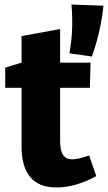

<svg xmlns="http://www.w3.org/2000/svg" viewBox="-20 -813 476 846"><path d="M228 13Q152 13 113.5 -32.5Q75 -78 75 -168V-447L96 -426H3V-515L98 -544L75 -515V-654L245 -685V-515L228 -537H379L376 -426H228L245 -447V-191Q245 -149 258 -130Q271 -111 298 -111Q313 -111 331.5 -115.5Q350 -120 373 -128L404 -37Q313 13 228 13ZM385 -564 286 -578Q295 -627 297.5 -680Q300 -733 295 -793L436 -788Q430 -733 417.5 -676.5Q405 -620 385 -564Z"/></svg>

Font: Bitter Thin ExtraBold
Style: Regular
Weight: 800
Version: Version 3.020